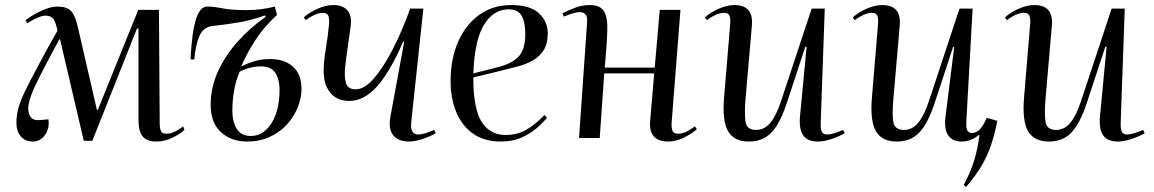

<svg xmlns="http://www.w3.org/2000/svg" viewBox="-20 -547 4575 761"><path d="M346 11H312L218 -391H215Q167 -302 140 -249Q113 -196 102.5 -166.5Q92 -137 92 -117Q92 -94 103 -81.5Q114 -69 135 -71L172 -74Q177 -37 158 -11.5Q139 14 111 14Q79 14 62 -7Q45 -28 45 -61Q45 -89 52.5 -117Q60 -145 77 -181Q94 -217 122 -269Q145 -313 166.5 -352Q188 -391 208 -426Q199 -466 188.5 -475.5Q178 -485 160 -485Q137 -485 88 -455L81 -467Q113 -491 147.5 -506Q182 -521 207 -521Q245 -521 261.5 -503.5Q278 -486 288 -442L364 -112H368L528 -508H610L613 -60Q613 -38 618 -27.5Q623 -17 639 -17Q657 -17 674.5 -26Q692 -35 706 -46L711 -32Q694 -16 663 -1Q632 14 601 14Q561 14 545 -7Q529 -28 529 -69V-434H523Z M936 -284Q961 -296 988.5 -304.5Q1016 -313 1051 -313Q1107 -313 1141 -283Q1175 -253 1175 -194Q1175 -159 1160.5 -122.5Q1146 -86 1118.5 -55Q1091 -24 1050.5 -5Q1010 14 959 14Q897 14 856 -23Q815 -60 815 -131Q815 -200 843.5 -263Q872 -326 921.5 -381.5Q971 -437 1033 -480L1030 -486Q978 -467 928 -458.5Q878 -450 823 -444Q786 -440 770.5 -404.5Q755 -369 750 -311L735 -312Q741 -422 757 -471.5Q773 -521 801 -521Q826 -521 861.5 -514Q897 -507 957 -507Q990 -507 1018.5 -511Q1047 -515 1069 -521L1078 -488Q1026 -440 992.5 -388.5Q959 -337 936 -284ZM930 -263Q915 -229 908 -189Q901 -149 901 -109Q901 -64 918.5 -36Q936 -8 974 -8Q1024 -8 1056 -58.5Q1088 -109 1088 -191Q1088 -232 1071.5 -258Q1055 -284 1014 -284Q995 -284 975 -279.5Q955 -275 930 -263Z M1184 -478Q1206 -498 1239 -512.5Q1272 -527 1301 -527Q1339 -527 1357 -506Q1375 -485 1370 -444Q1366 -413 1360.5 -376.5Q1355 -340 1348 -281Q1344 -241 1351.5 -217Q1359 -193 1390 -193Q1424 -193 1461 -235Q1498 -277 1535.5 -349.5Q1573 -422 1606 -513H1658L1610 -63Q1607 -37 1614.5 -25.5Q1622 -14 1638 -14Q1650 -14 1666 -19Q1682 -24 1701 -32L1707 -19Q1685 -6 1654.5 4Q1624 14 1601 14Q1559 14 1538.5 -11Q1518 -36 1528 -88L1582 -381L1578 -382Q1526 -262 1474.5 -204.5Q1423 -147 1365 -147Q1316 -147 1289.5 -179Q1263 -211 1263 -264Q1263 -305 1271.5 -355Q1280 -405 1284 -450Q1286 -475 1281 -485.5Q1276 -496 1260 -496Q1243 -496 1224 -487Q1205 -478 1192 -467Z M2006 -527Q2081 -527 2116 -494.5Q2151 -462 2151 -415Q2151 -373 2134.5 -347.5Q2118 -322 2091 -307Q2064 -292 2031.5 -283.5Q1999 -275 1967 -267L1856 -240Q1856 -116 1889 -64Q1922 -12 1984 -12Q2028 -12 2063 -31Q2098 -50 2138 -91L2148 -80Q2137 -66 2112.5 -43.5Q2088 -21 2051 -3.5Q2014 14 1964 14Q1900 14 1855.5 -17Q1811 -48 1788.5 -102.5Q1766 -157 1766 -225Q1766 -314 1796 -382Q1826 -450 1880 -488.5Q1934 -527 2006 -527ZM2062 -412Q2062 -459 2047.5 -484.5Q2033 -510 1996 -510Q1936 -510 1898.5 -449Q1861 -388 1856 -256L1958 -282Q2011 -296 2036.5 -324Q2062 -352 2062 -412Z M2573 -256H2375L2357 0H2275L2307 -459Q2309 -481 2300.5 -490Q2292 -499 2277 -499Q2257 -499 2215 -481L2209 -494Q2225 -503 2256 -515Q2287 -527 2317 -527Q2360 -527 2374.5 -501.5Q2389 -476 2387 -427Q2386 -389 2383 -352.5Q2380 -316 2377 -279H2575L2595 -508H2677L2642 -60Q2641 -38 2646 -27.5Q2651 -17 2667 -17Q2685 -17 2702.5 -26Q2720 -35 2734 -46L2742 -35Q2725 -19 2692.5 -2.5Q2660 14 2629 14Q2549 14 2557 -69Z M2774 -478Q2796 -498 2829 -512.5Q2862 -527 2891 -527Q2968 -527 2960 -444L2935 -156Q2930 -95 2935 -63.5Q2940 -32 2977 -32Q3010 -32 3033.5 -60.5Q3057 -89 3076 -147L3197 -513H3249L3233 -63Q3232 -37 3237 -25.5Q3242 -14 3259 -14Q3271 -14 3287 -19Q3303 -24 3322 -32L3328 -19Q3306 -6 3275.5 4Q3245 14 3222 14Q3180 14 3163 -11Q3146 -36 3151 -88L3177 -361L3172 -362L3099 -140Q3072 -58 3038 -22Q3004 14 2948 14Q2890 14 2866 -26.5Q2842 -67 2850 -162L2874 -450Q2876 -475 2871 -485.5Q2866 -496 2850 -496Q2833 -496 2814 -487Q2795 -478 2782 -467Z M3360 -478Q3382 -498 3415 -512.5Q3448 -527 3477 -527Q3554 -527 3546 -444L3521 -156Q3515 -89 3521.5 -60.5Q3528 -32 3563 -32Q3596 -32 3619.5 -60.5Q3643 -89 3662 -147L3783 -513H3835L3810 -63Q3809 -37 3815 -28.5Q3821 -20 3831 -20Q3853 -20 3867 -38Q3881 -56 3891 -80L3933 -68Q3923 -17 3908.5 26.5Q3894 70 3870.5 110Q3847 150 3809 194L3800 186Q3828 133 3842 86Q3856 39 3862 -11L3859 -12Q3830 14 3790 14Q3755 14 3738 -11Q3721 -36 3728 -88L3762 -361L3758 -362L3685 -140Q3658 -58 3624 -22Q3590 14 3534 14Q3476 14 3452 -26.5Q3428 -67 3436 -162L3460 -450Q3462 -475 3457 -485.5Q3452 -496 3436 -496Q3419 -496 3400 -487Q3381 -478 3368 -467Z M3963 -478Q3985 -498 4018 -512.5Q4051 -527 4080 -527Q4157 -527 4149 -444L4124 -156Q4119 -95 4124 -63.5Q4129 -32 4166 -32Q4199 -32 4222.5 -60.5Q4246 -89 4265 -147L4386 -513H4438L4422 -63Q4421 -37 4426 -25.5Q4431 -14 4448 -14Q4460 -14 4476 -19Q4492 -24 4511 -32L4517 -19Q4495 -6 4464.5 4Q4434 14 4411 14Q4369 14 4352 -11Q4335 -36 4340 -88L4366 -361L4361 -362L4288 -140Q4261 -58 4227 -22Q4193 14 4137 14Q4079 14 4055 -26.5Q4031 -67 4039 -162L4063 -450Q4065 -475 4060 -485.5Q4055 -496 4039 -496Q4022 -496 4003 -487Q3984 -478 3971 -467Z"/></svg>

Font: Literata 72pt
Style: Italic
Weight: 400
Italic angle: -2°
Designer: Latin by Veronika Burian and Jose Scaglione. Greek by Irene Vlachou. Cyrillic by Vera Evstafieva
Foundry: TypeTogether
Version: Version 3.002